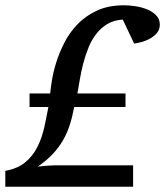

<svg xmlns="http://www.w3.org/2000/svg" viewBox="-24 -707 625 727"><path d="M581.1 -613.8Q581.1 -594.7 569.8 -581.8Q558.6 -568.8 543 -560.3Q527.3 -551.8 511 -547.6Q494.6 -543.5 483.9 -542L440.9 -632.8Q407.7 -630.9 383.3 -616.5Q358.9 -602.1 341.1 -579.3Q323.2 -556.6 311.5 -527.8Q299.8 -499 291.7 -468.5Q283.7 -438 278.6 -408Q273.4 -377.9 269 -353H451.2V-301.8H256.8Q250.5 -266.6 240.7 -235.6Q231 -204.6 215.1 -176.8Q199.2 -148.9 175.8 -124Q152.3 -99.1 119.1 -76.2Q140.1 -78.6 157.5 -79.8Q174.8 -81.1 187 -81.1H480V0H-3.9V-60.1Q43.5 -68.8 72 -92.8Q100.6 -116.7 117.2 -149.9Q127 -168.9 133.3 -188Q139.6 -207 144 -226.1Q148.4 -245.1 151.9 -264.2Q155.3 -283.2 159.2 -301.8H87.9V-353H166Q167.5 -370.1 172.4 -401.4Q177.2 -432.6 188.7 -469.7Q200.2 -506.8 219.7 -545.4Q239.3 -584 269.8 -615.5Q300.3 -647 343.5 -667Q386.7 -687 445.8 -687Q464.4 -687 487.8 -683.6Q511.2 -680.2 532 -671.9Q552.7 -663.6 566.9 -649.4Q581.1 -635.3 581.1 -613.8Z"/></svg>

Font: Charis SIL
Style: Italic
Weight: 400
Italic angle: -11°
Foundry: SIL International
Version: Version 4.112